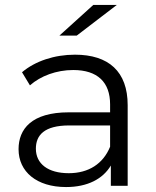

<svg xmlns="http://www.w3.org/2000/svg" viewBox="-20 -751 630 776"><path d="M452 -731H357L220 -607H290ZM283 -530C200 -530 122 -504 69 -459L101 -406C144 -444 208 -468 276 -468C374 -468 425 -419 425 -329V-297H258C107 -297 55 -229 55 -148C55 -57 128 5 247 5C334 5 396 -28 428 -82V0H496V-326C496 -462 419 -530 283 -530ZM258 -51C174 -51 125 -89 125 -150C125 -204 158 -244 260 -244H425V-158C397 -89 338 -51 258 -51Z"/></svg>

Font: Talent
Style: Regular
Weight: 400
Designer: Mike Powis
Version: Version 1.001;hotconv 1.0.109;makeotfexe 2.5.65596